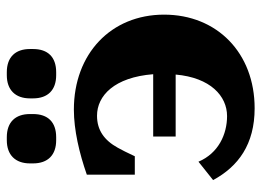

<svg xmlns="http://www.w3.org/2000/svg" viewBox="-122 -631 768 564"><g transform="rotate(-90 262.0 -349.0)"><path d="M31 -478V-337H85C96 -361 103 -374 110 -387C132 -427 162 -448 204 -448C263 -448 317 -397 326 -283H143V-217H325C316 -115 262 -66 203 -66C150 -66 94 -91 69 -150L15 -107C55 -33 120 15 226 15C388 15 501 -95 501 -251C501 -407 386 -516 222 -516C162 -516 94 -500 31 -478ZM64 -636C64 -592 89 -568 132 -568H141C185 -568 209 -592 209 -636V-645C209 -688 185 -713 141 -713H132C89 -713 64 -688 64 -645ZM255 -636C255 -592 280 -568 323 -568H332C376 -568 400 -592 400 -636V-645C400 -688 376 -713 332 -713H323C280 -713 255 -688 255 -645Z"/></g></svg>

Font: LT Superior Serif ExtraBold
Style: Regular
Weight: 800
Designer: Daniel Lyons
Foundry: LyonsType
Version: Version 2.120;FEAKit 1.0